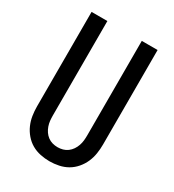

<svg xmlns="http://www.w3.org/2000/svg" viewBox="-179 -838 859 947"><g transform="rotate(30 250.0 -364.0)"><path d="M250 7Q224 7 197.5 1.5Q171 -4 148.5 -17Q126 -30 108.5 -50.5Q91 -71 80.5 -95Q70 -119 66 -145Q62 -171 62 -197V-735H152V-197Q152 -182 153.5 -167.5Q155 -153 160 -138.5Q165 -124 173.5 -111.5Q182 -99 194 -90Q206 -81 220.5 -77Q235 -73 250 -73Q265 -73 279.5 -77Q294 -81 306 -90Q318 -99 326.5 -111.5Q335 -124 340 -138.5Q345 -153 346.5 -167.5Q348 -182 348 -197V-735H438V-197Q438 -171 434 -145Q430 -119 419.5 -95Q409 -71 391.5 -50.5Q374 -30 351.5 -17Q329 -4 302.5 1.5Q276 7 250 7Z"/></g></svg>

Font: Iosevka Fixed Medium
Style: Regular
Weight: 500
Monospace: yes
Designer: Belleve Invis
Foundry: Belleve Invis
Version: Version 32.3.0